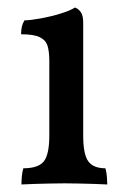

<svg xmlns="http://www.w3.org/2000/svg" viewBox="-20 -487 341 510"><path d="M37 3Q37 -7 38 -18.5Q39 -30 42 -40Q82 -40 96.5 -58.5Q111 -77 111 -127V-325Q111 -349 106.5 -364.5Q102 -380 86 -388Q70 -396 36 -396Q36 -407 38 -416Q40 -425 45 -433Q60 -433 87.5 -438Q115 -443 141 -451Q167 -459 179 -467Q188 -464 194.5 -455Q201 -446 201 -427V-127Q201 -77 214.5 -58.5Q228 -40 260 -40Q263 -30 264 -17Q265 -4 265 3Q248 2 229 1.5Q210 1 190.5 0.5Q171 0 152 0Q133 0 112.5 0.5Q92 1 73 1.5Q54 2 37 3Z"/></svg>

Font: Vollkorn
Style: Regular
Weight: 400
Designer: Friedrich Althausen
Foundry: Friedrich Althausen
Version: Version 5.001